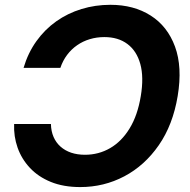

<svg xmlns="http://www.w3.org/2000/svg" viewBox="-20 -757 779 787"><path d="M309 9.8Q240.1 9.8 188.4 -11.3Q136.6 -32.4 102.5 -69Q68.4 -105.5 52.1 -151.8Q35.8 -198.1 37.9 -248.8H188.7Q189.4 -219.1 199.6 -195.6Q209.8 -172.2 228.1 -156Q246.4 -139.7 271.8 -131.1Q297.3 -122.6 328.2 -122.6Q384.4 -122.6 431.5 -149.9Q478.7 -177.2 511.5 -231Q544.3 -284.7 557.1 -363.3Q570 -440.5 555.2 -494.4Q540.3 -548.3 502.4 -576.6Q464.6 -605 407.6 -605Q376.4 -605 348.2 -596.5Q319.9 -588.1 296.3 -571.7Q272.6 -555.3 255.1 -532Q237.6 -508.7 227.4 -478.8H76.6Q94.8 -540.2 129.2 -588.2Q163.6 -636.2 210.5 -669.5Q257.5 -702.7 314 -720Q370.5 -737.3 432.5 -737.3Q528.4 -737.3 597.5 -693.3Q666.7 -649.4 697.4 -565.8Q728.1 -482.2 708.3 -363.3Q688.7 -245.1 630.8 -161.7Q572.9 -78.2 489.4 -34.2Q405.9 9.8 309 9.8Z"/></svg>

Font: Inter Variable
Style: Italic
Weight: 400
Italic angle: -9.39999°
Designer: Rasmus Andersson
Foundry: rsms
Version: Version 4.001;git-9221beed3